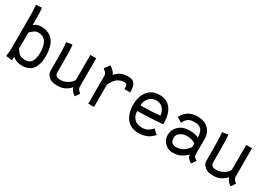

<svg xmlns="http://www.w3.org/2000/svg" viewBox="7 -1446 3091 2209"><g transform="rotate(30 1552.5 -341.5)"><path d="M365.7 -233.4Q365.7 -422.4 231.4 -422.4Q223.1 -422.4 215.1 -420.4Q207 -418.5 200.9 -416.7Q194.8 -415 186.5 -409.9Q178.2 -404.8 174.6 -402.6Q170.9 -400.4 162.1 -392.6Q153.3 -384.8 151.6 -383.3Q149.9 -381.8 140.6 -372.6L131.3 -363.3V-149.9Q159.2 -105 183.6 -88.4Q208 -71.8 255.9 -71.8Q315.4 -71.8 340.6 -113Q365.7 -154.3 365.7 -233.4ZM442.4 -224.1Q442.4 -173.8 431.9 -133.3Q421.4 -92.8 399.7 -61.5Q377.9 -30.3 341.6 -13.4Q305.2 3.4 255.9 3.4Q181.2 3.4 131.3 -41Q130.9 -26.4 126 5.9L45.4 -3.4Q54.7 -64.5 54.7 -118.7V-130.4Q54.7 -189.5 54.4 -342Q54.2 -494.6 54.2 -564.9Q54.2 -613.8 46.9 -685.1L124.5 -689.5Q131.3 -633.8 131.3 -562.5V-463.4Q147.9 -475.6 156 -481Q164.1 -486.3 182.9 -492.2Q201.7 -498 224.6 -498Q442.4 -498 442.4 -224.1Z M960 4.9Q942.4 -7.8 932.4 -16.4Q922.4 -24.9 911.1 -41.3Q899.9 -57.6 895 -77.1Q860.4 -41.5 822.3 -21.7Q784.2 -2 733.4 -1H729Q657.7 -1 627.9 -21.5Q573.2 -59.1 573.2 -104.5Q572.8 -133.8 572.8 -189Q572.8 -244.1 572.5 -284.7Q572.3 -325.2 571.3 -369.9Q570.3 -414.6 568.1 -444.1Q565.9 -473.6 562 -485.4L640.1 -498.5Q643.1 -485.8 645 -461.7Q647 -437.5 647.7 -395.8Q648.4 -354 648.7 -321.3Q648.9 -288.6 649.2 -223.4Q649.4 -158.2 649.4 -122.1Q653.3 -100.1 673.8 -85Q686 -76.2 725.6 -76.2Q772.9 -78.1 803.2 -96.7Q804.7 -97.7 814.9 -103.5Q825.2 -109.4 829.1 -111.8Q833 -114.3 842 -121.1Q851.1 -127.9 856.2 -133.5Q861.3 -139.2 867.7 -148.4Q874 -157.7 878.4 -168V-498H955.6V-116.7Q956.5 -86.9 1000 -52.2Z M1215.8 -427.2Q1249 -467.8 1289.1 -484.1Q1329.1 -500.5 1387.7 -500.5Q1445.8 -500.5 1468.5 -464.1Q1491.2 -427.7 1491.2 -356V-353H1415Q1415 -357.9 1414.6 -368.9Q1414.1 -379.9 1413.8 -384.3Q1413.6 -388.7 1412.4 -396.7Q1411.1 -404.8 1408.4 -408Q1405.8 -411.1 1401.4 -415.3Q1397 -419.4 1390.1 -420.9Q1383.3 -422.4 1374 -422.4Q1353 -422.4 1334.5 -417.5Q1315.9 -412.6 1294.2 -400.1Q1272.5 -387.7 1252 -361.3Q1231.4 -335 1213.9 -295.9V0L1137.7 -0.5V-373Q1137.7 -377.4 1137.2 -381.6Q1136.7 -385.7 1134.8 -389.9Q1132.8 -394 1131.6 -397.2Q1130.4 -400.4 1126.7 -404.5Q1123 -408.7 1121.3 -411.1Q1119.6 -413.6 1114.3 -418.5Q1108.9 -423.3 1106.4 -425.5Q1104 -427.7 1097.4 -433.6Q1090.8 -439.5 1087.9 -441.9L1138.7 -510.7Q1142.1 -507.8 1153.1 -499.3Q1164.1 -490.7 1168.5 -487.3Q1172.9 -483.9 1181.4 -475.8Q1189.9 -467.8 1194.8 -461.7Q1199.7 -455.6 1205.6 -446.3Q1211.4 -437 1215.8 -427.2Z M1668 -283.2Q1823.7 -284.2 1925.8 -295.9Q1919.9 -354.5 1886 -389.4Q1852.1 -424.3 1801.8 -424.3Q1741.7 -424.3 1705.1 -383.1Q1668.5 -341.8 1668 -283.2ZM1801.3 -498.5Q1839.4 -498.5 1870.4 -487.8Q1901.4 -477.1 1921.9 -460.4Q1942.4 -443.8 1958 -420.2Q1973.6 -396.5 1981.9 -373.8Q1990.2 -351.1 1995.4 -325.2Q2000.5 -299.3 2002 -281.2Q2003.4 -263.2 2003.4 -245.6Q2003.4 -228.5 2002.9 -224.6Q1784.7 -210 1668 -208.5Q1668 -147.9 1703.4 -108.9Q1738.8 -69.8 1809.6 -69.8Q1856.4 -69.8 1888.7 -89.4Q1920.9 -108.9 1939.5 -134.8L1999.5 -81.5Q1988.8 -69.8 1982.7 -63.5Q1976.6 -57.1 1957.3 -42.2Q1938 -27.3 1919.4 -18.8Q1900.9 -10.3 1870.6 -2.7Q1840.3 4.9 1807.6 4.9Q1701.7 4.9 1646.2 -64.5Q1590.8 -133.8 1590.8 -252Q1590.8 -360.8 1646 -429.7Q1701.2 -498.5 1801.3 -498.5Z M2184.6 -151.9Q2184.6 -113.8 2203.9 -92.5Q2223.1 -71.3 2257.3 -71.3Q2286.1 -71.3 2312.7 -79.8Q2339.4 -88.4 2356.4 -99.4Q2373.5 -110.4 2389.4 -126Q2405.3 -141.6 2411.6 -150.1Q2418 -158.7 2423.8 -168.5V-214.8Q2373 -246.1 2309.1 -246.1Q2257.3 -245.6 2220.9 -219.7Q2184.6 -193.8 2184.6 -151.9ZM2500.5 -155.3Q2500.5 -92.8 2506.8 -84.5Q2509.8 -80.6 2515.9 -75.7Q2522 -70.8 2531.5 -63.7Q2541 -56.6 2545.4 -53.2L2504.9 4.9Q2501.5 2 2490 -5.9Q2478.5 -13.7 2473.6 -18.3Q2468.8 -22.9 2460.9 -31.5Q2453.1 -40 2448.5 -51Q2443.8 -62 2441.4 -76.2Q2423.8 -59.1 2409.4 -47.9Q2395 -36.6 2372.1 -23.4Q2349.1 -10.3 2320.3 -3.7Q2291.5 2.9 2257.3 2.9Q2195.3 2.9 2151.9 -41.3Q2108.4 -85.4 2108.4 -147Q2108.4 -175.8 2119.6 -205.8Q2130.9 -235.8 2151.9 -257.3Q2184.6 -290.5 2221.2 -303.5Q2257.8 -316.4 2305.2 -316.4Q2383.3 -316.4 2423.8 -291.5Q2423.8 -361.8 2396.2 -395Q2368.7 -428.2 2307.1 -428.2Q2254.9 -428.2 2226.8 -411.6Q2198.7 -395 2169.9 -343.8L2106.4 -383.8Q2140.1 -447.8 2188.7 -474.9Q2237.3 -502 2306.2 -502Q2394 -502 2447.3 -450.7Q2500.5 -399.4 2500.5 -316.4Z M3030.3 4.9Q3012.7 -7.8 3002.7 -16.4Q2992.7 -24.9 2981.4 -41.3Q2970.2 -57.6 2965.3 -77.1Q2930.7 -41.5 2892.6 -21.7Q2854.5 -2 2803.7 -1H2799.3Q2728 -1 2698.2 -21.5Q2643.6 -59.1 2643.6 -104.5Q2643.1 -133.8 2643.1 -189Q2643.1 -244.1 2642.8 -284.7Q2642.6 -325.2 2641.6 -369.9Q2640.6 -414.6 2638.4 -444.1Q2636.2 -473.6 2632.3 -485.4L2710.4 -498.5Q2713.4 -485.8 2715.3 -461.7Q2717.3 -437.5 2718 -395.8Q2718.8 -354 2719 -321.3Q2719.2 -288.6 2719.5 -223.4Q2719.7 -158.2 2719.7 -122.1Q2723.6 -100.1 2744.1 -85Q2756.3 -76.2 2795.9 -76.2Q2843.3 -78.1 2873.5 -96.7Q2875 -97.7 2885.3 -103.5Q2895.5 -109.4 2899.4 -111.8Q2903.3 -114.3 2912.4 -121.1Q2921.4 -127.9 2926.5 -133.5Q2931.6 -139.2 2938 -148.4Q2944.3 -157.7 2948.7 -168V-498H3025.9V-116.7Q3026.9 -86.9 3070.3 -52.2Z"/></g></svg>

Font: Fantasque Sans Mono
Style: Regular
Weight: 400
Monospace: yes
Designer: Jany Belluz
Version: Version 1.8.0 ; ttfautohint (v1.8.2)